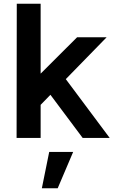

<svg xmlns="http://www.w3.org/2000/svg" viewBox="-20 -740 608 1030"><path d="M552 -540 333 -315.5 568.5 0H423.5L250.5 -231.5L198 -177.5V0H69L70 -720H198V-345L393.5 -540ZM289.5 270H204.5L244 75H372.5Z"/></svg>

Font: Hauora ExtraBold
Style: Regular
Weight: 800
Designer: Wayne Shih
Foundry: WCYS
Version: Version 1.001